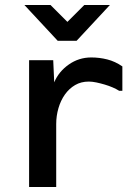

<svg xmlns="http://www.w3.org/2000/svg" viewBox="-20 -768 540 772"><path d="M194 -526 198 -437Q216 -480 256.5 -508.5Q297 -537 347 -537Q380 -537 411.5 -529Q443 -521 472 -501V-403H459Q448 -410 433 -416.5Q418 -423 401 -428Q384 -433 367.5 -436.5Q351 -440 337 -440Q306 -440 282 -426Q258 -412 241 -388Q224 -364 215 -333Q206 -302 206 -269V-16H97V-526ZM212 -604 78 -748H183L251 -680L319 -748H422L288 -604Z"/></svg>

Font: D2Coding
Style: Bold
Weight: 700
Monospace: yes
Designer: Yong-Rak Park; Jeong-Hwan Yoon; Sang-Min Lee;
Foundry: NHN Corporation
Version: Version 1.3.2; Build 20180524